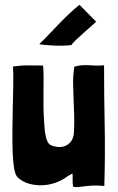

<svg xmlns="http://www.w3.org/2000/svg" viewBox="-20 -774 489 797"><path d="M143 -591Q150 -589 165.5 -587.5Q181 -586 200.5 -585Q220 -584 240.5 -584.5Q261 -585 277 -587Q281 -595 295 -608Q309 -621 325 -635.5Q341 -650 356 -663Q371 -676 378 -683L379 -684L310 -754Q292 -740 270 -719.5Q248 -699 225.5 -675.5Q203 -652 181.5 -629.5Q160 -607 143 -591ZM283 -1Q283 2 291 2.5Q299 3 309 2Q319 1 329 -0.5Q339 -2 343 -2Q355 -3 363 -3.5Q371 -4 378 -4Q385 -4 393 -3.5Q401 -3 413 -2Q417 -134 414.5 -257Q412 -380 412 -503Q388 -501 372 -502Q356 -503 343 -503.5Q330 -504 317.5 -503Q305 -502 288 -497V-493Q283 -460 283.5 -427Q284 -394 285.5 -360.5Q287 -327 288 -293Q289 -259 287 -225Q285 -198 273 -184.5Q261 -171 246 -166.5Q231 -162 215.5 -164.5Q200 -167 192 -171Q191 -172 190 -172Q189 -172 188 -173Q180 -179 175.5 -190Q171 -201 168.5 -215Q166 -229 165 -243.5Q164 -258 163 -270Q161 -297 160.5 -328Q160 -359 160.5 -390Q161 -421 161 -450Q161 -479 159 -502Q124 -502 96.5 -502.5Q69 -503 34 -498Q36 -464 35 -419Q34 -374 33 -325.5Q32 -277 31.5 -229.5Q31 -182 32.5 -142Q34 -102 39 -73.5Q44 -45 55 -36Q76 -18 102 -11Q128 -4 155.5 -5Q183 -6 209 -15Q235 -24 256 -39Q261 -43 268.5 -47Q276 -51 281 -54Q282 -40 281.5 -29Q281 -18 283 -1Z"/></svg>

Font: Londrina Solid
Style: Regular
Weight: 400
Designer: Marcelo Magalhaes
Foundry: Marcelo Magalhães
Version: Version 1.002